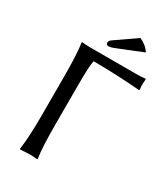

<svg xmlns="http://www.w3.org/2000/svg" viewBox="-201 -912 883 1008"><g transform="rotate(30 240.5 -408.5)"><path d="M185 -445V-200Q185 -66 195 0L194 3Q177 0 142 0L90 3L88 0Q99 -78 99 -200V-445Q99 -578 89 -645L90 -648Q108 -645 142 -645H415Q451 -645 475 -648L477 -645Q475 -617 475 -616Q475 -599 477 -583L475 -579Q327 -591 193 -591Q185 -564 185 -445ZM345 -820Q388 -800 407 -768L263 -710Q235 -698 221 -698Q206 -698 206 -713Q206 -724 221 -734Z"/></g></svg>

Font: Libertinus Sans
Style: Regular
Weight: 400
Designer: Philipp H. Poll
Foundry: Khaled Hosny
Version: Version 6.1